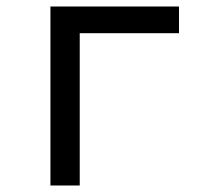

<svg xmlns="http://www.w3.org/2000/svg" viewBox="-20 -570 640 590"><path d="M135 0V-550H530V-468H225V0Z"/></svg>

Font: JetBrains Mono NL
Style: Regular
Weight: 400
Monospace: yes
Designer: Philipp Nurullin, Konstantin Bulenkov
Foundry: JetBrains
Version: Version 2.305; ttfautohint (v1.8.4.7-5d5b)